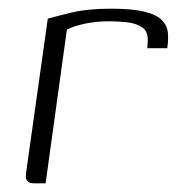

<svg xmlns="http://www.w3.org/2000/svg" viewBox="-20 -422 410 442"><path d="M85 0H58Q48 0 43 -5Q38 -10 40 -24L90 -379Q111 -385 146.5 -393.5Q182 -402 236 -402Q285 -402 313 -395Q341 -388 353 -375.5Q365 -363 366.5 -346.5Q368 -330 365 -311H319L320 -325Q322 -348 308.5 -358Q295 -368 274 -370.5Q253 -373 232 -373Q201 -373 175.5 -367.5Q150 -362 134 -354Z"/></svg>

Font: Genos Light
Style: Italic
Weight: 300
Italic angle: -8°
Designer: Robert E. Leuschke
Foundry: Robert E. Leuschke
Version: Version 1.010